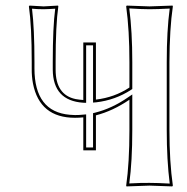

<svg xmlns="http://www.w3.org/2000/svg" viewBox="-20 -668 674 691"><path d="M325.2 -127H279.8V-245.6Q264.6 -244.1 250 -244.1Q122.6 -244.1 98.6 -367.7Q93.8 -393.1 94.2 -421.9V-444.8Q94.2 -573.7 84 -645L85.9 -647.9Q87.9 -647.9 137.2 -645L189 -647.9L189.9 -645Q180.2 -578.1 180.2 -444.8V-417Q180.2 -326.7 252 -311.5Q265.1 -309.1 279.8 -308.1V-515.1H325.2V-309.6Q392.1 -317.4 445.8 -353V-444.8Q445.8 -559.6 434.1 -645L436 -647.9Q437.5 -647.9 518.1 -645L601.1 -647.9L602.1 -645Q590.3 -564.9 589.8 -444.8V-200.2Q589.8 -85.4 602.1 0L600.1 2.9Q598.6 2.9 518.1 0L435.1 2.9L434.1 0Q445.8 -81.5 445.8 -200.2V-309.1Q386.2 -268.6 325.2 -252.9ZM314.9 -137.2V-260.7L322.8 -262.7Q383.3 -277.8 440.4 -317.4L456.1 -328.1V-200.2Q456.1 -87.4 445.3 -7.8Q489.7 -10.3 518.1 -9.8Q546.9 -9.8 590.8 -7.3Q580.1 -91.8 580.1 -200.2V-444.8Q580.1 -558.1 590.8 -637.2Q546.4 -634.8 518.1 -634.8Q489.3 -634.8 445.3 -637.7Q456.1 -553.2 456.1 -444.8V-347.7L451.7 -344.7Q394.5 -307.6 326.2 -299.8L314.9 -298.8V-504.9H290V-297.9L279.3 -298.3Q170.9 -305.7 169.9 -417V-444.8Q169.9 -570.8 178.7 -636.7Q160.2 -635.3 137.2 -634.8Q113.8 -634.8 95.2 -636.7Q104 -565.9 104 -444.8V-421.9Q104 -265.6 231.4 -254.9Q240.2 -253.9 250 -253.9Q265.6 -253.9 278.8 -255.4L290 -256.3V-137.2Z"/></svg>

Font: Linux Biolinum Outline O
Style: Bold
Weight: 700
Designer: Philipp H. Poll
Foundry: Philipp H. Poll
Version: Version 0.9.2